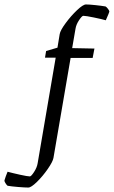

<svg xmlns="http://www.w3.org/2000/svg" viewBox="-51 -663 511 862"><path d="M288 -534 273 -447 373 -445 365 -403H266L189 46Q186 63 163.5 95.5Q141 128 115 153.5Q89 179 76 179Q61 179 30.5 176.5Q0 174 -17 171Q-22 167 -27 158.5Q-32 150 -31 147Q-29 140 -25 128.5Q-21 117 -17 108Q5 114 39 121.5Q73 129 83 129Q89 129 102 109Q115 89 118 70L199 -404H151L156 -434L207 -449L217 -510Q220 -527 244 -559.5Q268 -592 295 -617.5Q322 -643 335 -643Q349 -643 377.5 -640Q406 -637 423 -634Q428 -631 434 -623Q440 -615 440 -611Q440 -608 424 -572Q407 -577 370.5 -584.5Q334 -592 323 -592Q317 -592 304 -572.5Q291 -553 288 -534Z"/></svg>

Font: Grenze Light
Style: Italic
Weight: 300
Italic angle: -10°
Designer: Renata Polastri
Foundry: Omnibus-Type
Version: Version 1.002; ttfautohint (v1.8)